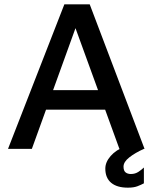

<svg xmlns="http://www.w3.org/2000/svg" viewBox="-20 -687 704 886"><path d="M17 0 277 -667H394L647 0H531L308 -613L350 -617L127 0ZM145 -181 177 -271H494L503 -181ZM570 179Q520 179 493 156.5Q466 134 466 91Q466 61 490.5 33Q515 5 558 -12L644 0Q604 18 577 39Q550 60 550 82Q550 101 559.5 108.5Q569 116 584 116Q604 116 619.5 105.5Q635 95 644 86V159Q631 166 614 172.5Q597 179 570 179Z"/></svg>

Font: Maven Pro Medium
Style: Regular
Weight: 500
Designer: Joe Prince
Foundry: Joe Prince
Version: Version 2.103